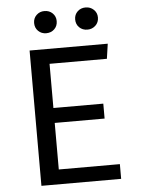

<svg xmlns="http://www.w3.org/2000/svg" viewBox="-59 -928 718 974"><g transform="rotate(-5 300.0 -441.0)"><path d="M207 -613V-388H461V-312H207V-75H518V0H112V-689H510L499 -613ZM204 -769Q180 -769 163.5 -785Q147 -801 147 -826Q147 -850 163.5 -866Q180 -882 204 -882Q229 -882 245.5 -866Q262 -850 262 -826Q262 -801 245.5 -785Q229 -769 204 -769ZM414 -769Q389 -769 372.5 -785Q356 -801 356 -826Q356 -850 372.5 -866Q389 -882 414 -882Q438 -882 455 -866Q472 -850 472 -826Q472 -801 455 -785Q438 -769 414 -769Z"/></g></svg>

Font: Wlorlttqgufhjawjgtejqphaquk
Style: Regular
Weight: 400
Monospace: yes
Designer: Carrois Corporate & Edenspiekermann
Foundry: Carrois Corporate GbR & Edenspiekermann AG
Version: Version 2.001